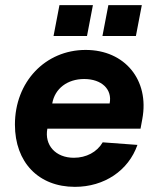

<svg xmlns="http://www.w3.org/2000/svg" viewBox="-20 -710 610 746"><path d="M271 16C385 16 479 -47 514 -147L379 -157C357 -119 315 -97 267 -97C196 -97 152 -146 164 -210H526L533 -248C561 -399 465 -516 313 -516C156 -516 38 -392 38 -226C38 -79 130 16 271 16ZM406 -308H183C193 -366 242 -403 307 -403C375 -403 417 -363 406 -308ZM378 -570H508L531 -690H401ZM188 -570H318L341 -690H211Z"/></svg>

Font: Uncut Sans
Style: Bold Italic
Weight: 700
Italic angle: -11°
Designer: Kasper Nordkvist
Foundry: UNCUT.wtf
Version: Version 1.304;Glyphs 3.2 (3246)